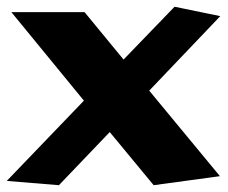

<svg xmlns="http://www.w3.org/2000/svg" viewBox="-25 -542 676 570"><path d="M341.8 -365.2 493.2 -522 628.9 -494.1 418 -272.9 627.9 -19 431.2 7.8 300.8 -149.9 149.9 7.8 -4.9 -4.9 224.1 -243.2 8.8 -505.9H226.1Z"/></svg>

Font: Galindo
Style: Regular
Weight: 400
Version: Version 1.000